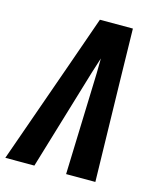

<svg xmlns="http://www.w3.org/2000/svg" viewBox="-134 -815 744 894"><g transform="rotate(15 238.5 -367.5)"><path d="M-23 0 150 -490 236 -735H395L400 -490L411 0H270L286 -490Q286 -508 286.5 -526Q287 -544 287 -562Q281 -544 275.5 -526Q270 -508 264 -490L117 0Z"/></g></svg>

Font: Iosevka SS04 Heavy
Style: Italic
Weight: 900
Italic angle: -9°
Monospace: yes
Designer: Belleve Invis
Foundry: Belleve Invis
Version: Version 19.0.0; ttfautohint (v1.8.4)